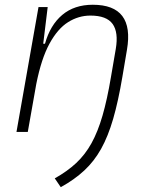

<svg xmlns="http://www.w3.org/2000/svg" viewBox="-20 -547 626 796"><path d="M48.3 0 139.6 -517.6H177.7L159.2 -365.7H166.5Q188 -442.9 238 -485.1Q288.1 -527.3 364.7 -527.3Q538.6 -527.3 506.3 -340.3L487.3 -228Q470.2 -127 449.2 -54.4Q428.2 18.1 399.2 70.1Q370.1 122.1 329.3 159.9Q288.6 197.8 231.9 229L207 192.4Q258.8 163.6 295.9 128.9Q333 94.2 359.4 46.6Q385.7 -1 405 -67.6Q424.3 -134.3 439.9 -227.1L460 -344.2Q471.7 -413.1 446.8 -447.8Q421.9 -482.4 355 -482.4Q305.7 -482.4 262.5 -455.3Q219.2 -428.2 185.3 -366.2Q151.4 -304.2 130.4 -198.7L95.2 0Z"/></svg>

Font: Cascadia Code NF ExtraLight
Style: Italic
Weight: 200
Italic angle: -10°
Monospace: yes
Designer: Aaron Bell
Foundry: Saja Typeworks
Version: Version 2404.023; ttfautohint (v1.8.4)